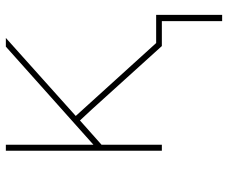

<svg xmlns="http://www.w3.org/2000/svg" viewBox="-80 -480 761 640"><g transform="rotate(-90 300.0 -159.5)"><path d="M571 201H550V0H467L258 -231L219 -273L138 -201V0H118V-520H138V-228L465 -520H494L234 -287L477 -19H571Z"/></g></svg>

Font: Iosevka SS04 Thin Extended
Style: Regular
Weight: 100
Width: 7
Monospace: yes
Designer: Belleve Invis
Foundry: Belleve Invis
Version: Version 19.0.0; ttfautohint (v1.8.4)